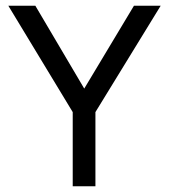

<svg xmlns="http://www.w3.org/2000/svg" viewBox="-20 -648 588 668"><path d="M9 -628H103L283 -323H263L446 -628H539L312 -258V0H233V-258Z"/></svg>

Font: Karla
Style: Regular
Weight: 400
Designer: Jonathan Pinhorn
Version: Version 2.004;gftools[0.9.33]